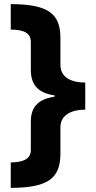

<svg xmlns="http://www.w3.org/2000/svg" viewBox="-20 -742 462 928"><path d="M32 43V166C219 166 272 115 272 0V-127C272 -188 328 -212 392 -212V-343C327 -343 272 -366 272 -429V-557C272 -670 222 -722 32 -722V-599C79 -598 129 -592 129 -539V-404C129 -326 170 -292 244 -281V-275C169 -263 129 -229 129 -155V-17C129 35 77 42 32 43Z"/></svg>

Font: Noto Sans Lao UI ExtBd
Style: Regular
Weight: 800
Designer: Monotype Design Team
Foundry: Monotype Imaging Inc.
Version: Version 2.000